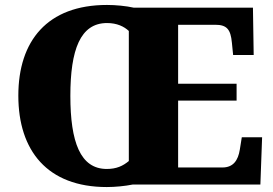

<svg xmlns="http://www.w3.org/2000/svg" viewBox="-20 -745 1103 775"><path d="M411 10C445 10 485 6 515 0H1031L1038 -191H956L948 -141C941 -97 921 -69 878 -69H699V-339H935V-407H699V-645H849C896 -645 911 -626 916 -573L921 -523H1004L1001 -714H520C489 -721 447 -725 412 -725C171 -725 54 -580 54 -359C54 -137 171 10 411 10ZM411 -63C304 -63 264 -172 264 -358C264 -544 304 -652 412 -652C452 -652 481 -638 500 -620V-95C476 -75 450 -63 411 -63Z"/></svg>

Font: Noto Serif Malayalam Black
Style: Regular
Weight: 900
Designer: Indian type Foundry, Jelle Bosma, Monotype Design Team
Foundry: Monotype Imaging Inc.
Version: Version 2.104